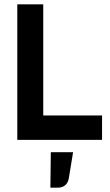

<svg xmlns="http://www.w3.org/2000/svg" viewBox="-20 -647 507 888"><path d="M452 -113V0H60V-627H180V-113ZM318 57 298 179Q294 199 281 210Q268 221 247 221H213L215 57Z"/></svg>

Font: Blinker SemiBold
Style: Regular
Weight: 600
Designer: Juergen Huber
Foundry: supertype
Version: Version 1.015;PS 1.15;hotconv 1.0.88;makeotf.lib2.5.647800